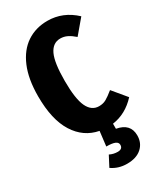

<svg xmlns="http://www.w3.org/2000/svg" viewBox="-239 -797 969 1148"><g transform="rotate(-30 245.5 -223.5)"><path d="M328 16V51Q419 67 419 149Q419 201 383 233.5Q347 266 282 266Q223 266 177 234L214 163Q240 176 269 176Q303 176 303 147Q303 130 284 122Q265 114 225 114L237 13Q137 -6 79.5 -97Q22 -188 22 -349Q22 -468 56.5 -549.5Q91 -631 152.5 -672Q214 -713 295 -713Q402 -713 485 -635L404 -539Q379 -561 356.5 -572Q334 -583 309 -583Q257 -583 231.5 -529Q206 -475 206 -349Q206 -225 232 -170.5Q258 -116 309 -116Q337 -116 358.5 -128Q380 -140 413 -167L491 -73Q421 3 328 16Z"/></g></svg>

Font: Fira Sans Compressed ExtraBold
Style: Regular
Weight: 800
Width: 1
Designer: bBox Type GmbH & Carrois Corporate GbR & Edenspiekermann AG
Foundry: bBox Type GmbH & Carrois Corporate GbR & Edenspiekermann AG
Version: Version 4.301